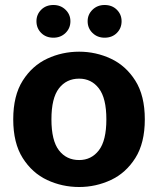

<svg xmlns="http://www.w3.org/2000/svg" viewBox="-20 -738 632 769"><path d="M297 11Q229 11 169 -17Q109 -45 71 -105Q33 -165 33 -260Q33 -355 71 -415Q109 -475 169 -503Q229 -531 297 -531Q364 -531 424 -503Q484 -475 522 -415Q560 -355 560 -260Q560 -165 522 -105Q484 -45 424 -17Q364 11 297 11ZM297 -97Q346 -97 376 -136Q406 -175 406 -260Q406 -345 376 -384Q346 -423 297 -423Q246 -423 216 -384Q186 -345 186 -260Q186 -175 216 -136Q246 -97 297 -97ZM194 -587Q164 -587 145 -606Q126 -625 126 -653Q126 -680 145 -699Q164 -718 194 -718Q223 -718 242.5 -699Q262 -680 262 -653Q262 -625 242.5 -606Q223 -587 194 -587ZM399 -587Q370 -587 350.5 -606Q331 -625 331 -653Q331 -680 350.5 -699Q370 -718 399 -718Q429 -718 448 -699Q467 -680 467 -653Q467 -625 448 -606Q429 -587 399 -587Z"/></svg>

Font: Murecho SemiBold
Style: Regular
Weight: 600
Designer: Neil Summerour
Foundry: Positype
Version: Version 1.010; ttfautohint (v1.8.3)